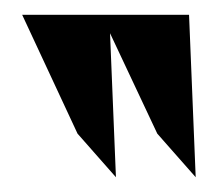

<svg xmlns="http://www.w3.org/2000/svg" viewBox="-20 -797 303 260"><path d="M10 -777 85 -616 137 -557 129 -752 193 -616 245 -557 236 -777Z"/></svg>

Font: Charger Sport
Style: BdExt
Weight: 700
Designer: Jasper
Foundry: Cannot Into Space Fonts
Version: Version 1.1